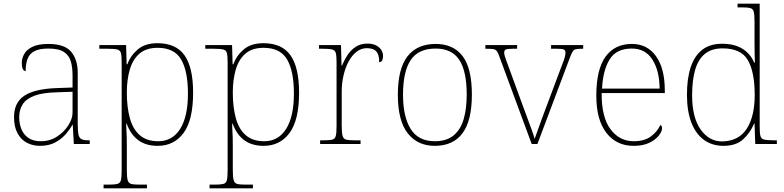

<svg xmlns="http://www.w3.org/2000/svg" viewBox="-20 -780 4245 1040"><path d="M197 10Q158 10 126 -6.5Q94 -23 75 -58Q56 -93 56 -146Q56 -225 112.5 -262Q169 -299 290 -303L373 -306V-371Q373 -414 364 -446.5Q355 -479 327 -498Q299 -517 242 -517Q193 -517 166 -502.5Q139 -488 129 -460.5Q119 -433 119 -395Q109 -395 103.5 -406Q98 -417 98 -441Q98 -462 110 -485.5Q122 -509 153.5 -525.5Q185 -542 242 -542Q330 -542 365.5 -499.5Q401 -457 401 -386V-110Q401 -73 404.5 -53.5Q408 -34 420 -27Q432 -20 459 -20H466V0H380L374 -104H372Q361 -83 338.5 -56Q316 -29 281 -9.5Q246 10 197 10ZM201 -15Q250 -15 288.5 -40Q327 -65 350 -101Q373 -137 373 -170V-283L287 -280Q209 -278 165 -261Q121 -244 102.5 -214.5Q84 -185 84 -145Q84 -111 95.5 -81.5Q107 -52 133 -33.5Q159 -15 201 -15Z M541 240V220H572Q602 220 616.5 216Q631 212 635 195.5Q639 179 639 142V-442Q639 -477 635 -492.5Q631 -508 615 -512Q599 -516 562 -516H518V-536H663L666 -432H670Q687 -479 726.5 -512.5Q766 -546 833 -546Q933 -546 979.5 -480.5Q1026 -415 1026 -278Q1026 -130 974.5 -60Q923 10 834 10Q770 10 728.5 -21Q687 -52 666 -111H664Q663 -99 665 -70.5Q667 -42 667 13V142Q667 179 671.5 195.5Q676 212 690 216Q704 220 734 220H776V240ZM837 -15Q914 -15 956 -82Q998 -149 998 -273Q998 -395 961 -458Q924 -521 834 -521Q772 -521 735.5 -489.5Q699 -458 683 -403Q667 -348 667 -279Q667 -199 683.5 -139.5Q700 -80 737.5 -47.5Q775 -15 837 -15Z M1115 240V220H1146Q1176 220 1190.5 216Q1205 212 1209 195.5Q1213 179 1213 142V-442Q1213 -477 1209 -492.5Q1205 -508 1189 -512Q1173 -516 1136 -516H1092V-536H1237L1240 -432H1244Q1261 -479 1300.5 -512.5Q1340 -546 1407 -546Q1507 -546 1553.5 -480.5Q1600 -415 1600 -278Q1600 -130 1548.5 -60Q1497 10 1408 10Q1344 10 1302.5 -21Q1261 -52 1240 -111H1238Q1237 -99 1239 -70.5Q1241 -42 1241 13V142Q1241 179 1245.5 195.5Q1250 212 1264 216Q1278 220 1308 220H1350V240ZM1411 -15Q1488 -15 1530 -82Q1572 -149 1572 -273Q1572 -395 1535 -458Q1498 -521 1408 -521Q1346 -521 1309.5 -489.5Q1273 -458 1257 -403Q1241 -348 1241 -279Q1241 -199 1257.5 -139.5Q1274 -80 1311.5 -47.5Q1349 -15 1411 -15Z M1714 0V-20H1736Q1766 -20 1780.5 -24Q1795 -28 1799 -44.5Q1803 -61 1803 -98V-442Q1803 -477 1799 -492.5Q1795 -508 1779 -512Q1763 -516 1726 -516H1708V-536H1827L1830 -424H1832Q1844 -453 1861.5 -480.5Q1879 -508 1906 -526Q1933 -544 1971 -544Q2009 -544 2032 -524.5Q2055 -505 2055 -476Q2055 -463 2050 -453Q2045 -443 2034 -443Q2034 -472 2026.5 -488.5Q2019 -505 2004 -512Q1989 -519 1966 -519Q1937 -519 1912 -500Q1887 -481 1869 -448Q1851 -415 1841 -372.5Q1831 -330 1831 -284V-98Q1831 -61 1835.5 -44.5Q1840 -28 1854 -24Q1868 -20 1898 -20H1933V0Z M2335 10Q2242 10 2188.5 -58Q2135 -126 2135 -267Q2135 -407 2187 -474.5Q2239 -542 2340 -542Q2435 -542 2485.5 -476.5Q2536 -411 2536 -267Q2536 -126 2485 -58Q2434 10 2335 10ZM2335 -15Q2399 -15 2437 -46.5Q2475 -78 2491.5 -134.5Q2508 -191 2508 -267Q2508 -395 2467.5 -456Q2427 -517 2340 -517Q2246 -517 2204.5 -454.5Q2163 -392 2163 -267Q2163 -148 2204.5 -81.5Q2246 -15 2335 -15Z M2687 -468Q2679 -492 2672 -502Q2665 -512 2651.5 -514Q2638 -516 2609 -516V-536H2781V-516H2757Q2726 -516 2718.5 -511Q2711 -506 2711 -495Q2711 -482 2721 -456Q2731 -430 2739 -407L2815 -199Q2826 -170 2838 -137Q2850 -104 2860.5 -75.5Q2871 -47 2876 -28Q2883 -46 2898.5 -90.5Q2914 -135 2941 -206L3001 -366Q3021 -418 3032 -448Q3043 -478 3043 -495Q3043 -506 3035.5 -511Q3028 -516 2997 -516H2965V-536H3139V-516H3137Q3112 -516 3100 -513.5Q3088 -511 3082 -501Q3076 -491 3067 -468L2891 0H2860Z M3412 10Q3319 10 3264.5 -60.5Q3210 -131 3210 -262Q3210 -404 3260 -473Q3310 -542 3403 -542Q3486 -542 3533.5 -475.5Q3581 -409 3581 -290V-276H3239Q3238 -146 3286.5 -80.5Q3335 -15 3413 -15Q3470 -15 3505 -40.5Q3540 -66 3557 -103Q3562 -100 3564 -96Q3566 -92 3566 -85Q3566 -68 3548.5 -45.5Q3531 -23 3497 -6.5Q3463 10 3412 10ZM3553 -300Q3552 -397 3514 -457Q3476 -517 3402 -517Q3318 -517 3282 -458Q3246 -399 3241 -300Z M3899 10Q3838 10 3793.5 -22Q3749 -54 3725 -116Q3701 -178 3701 -267Q3701 -355 3721.5 -416.5Q3742 -478 3784 -510.5Q3826 -543 3891 -543Q3958 -543 4001.5 -516Q4045 -489 4065 -441H4069Q4068 -469 4067.5 -495.5Q4067 -522 4067 -543V-662Q4067 -699 4063 -715.5Q4059 -732 4044.5 -736Q4030 -740 4000 -740H3975V-760H4095V-94Q4095 -59 4099 -43.5Q4103 -28 4119 -24Q4135 -20 4172 -20H4188V0H4071L4067 -111H4065Q4043 -59 4004.5 -24.5Q3966 10 3899 10ZM3893 -14Q3982 -16 4025 -83Q4068 -150 4068 -265Q4068 -390 4031 -454Q3994 -518 3894 -518Q3835 -518 3798.5 -488.5Q3762 -459 3745.5 -402Q3729 -345 3729 -264Q3729 -143 3775.5 -78Q3822 -13 3893 -14Z"/></svg>

Font: Noto Serif Hebrew Thin
Style: Regular
Weight: 250
Version: Version 2.003